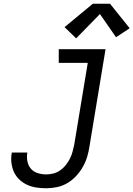

<svg xmlns="http://www.w3.org/2000/svg" viewBox="-20 -998 713 1026"><path d="M227 8Q200 8 174 4Q148 0 125 -10.5Q102 -21 83.5 -38.5Q65 -56 54.5 -79Q44 -102 41 -128.5Q38 -155 43 -182Q43 -182 43 -182.5Q43 -183 43 -183H126Q126 -183 126 -182.5Q126 -182 126 -182Q122 -159 126.5 -136Q131 -113 145 -96.5Q159 -80 181.5 -73Q204 -66 227 -66Q246 -66 265.5 -71Q285 -76 302 -88Q319 -100 332 -116.5Q345 -133 354 -151Q363 -169 368 -188.5Q373 -208 377 -227L449 -662H294V-735H544L458 -215Q454 -187 445.5 -159Q437 -131 422 -105Q407 -79 386 -56.5Q365 -34 339 -19Q313 -4 284 2Q255 8 227 8ZM387 -793 325 -853 476 -978H568L673 -847L600 -799L514 -923Z"/></svg>

Font: Iosevka Curly Slab ExObl
Style: Regular
Weight: 400
Width: 7
Italic angle: -9°
Monospace: yes
Designer: Belleve Invis
Foundry: Belleve Invis
Version: Version 11.1.0; ttfautohint (v1.8.3)